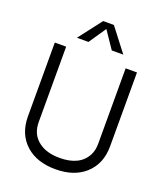

<svg xmlns="http://www.w3.org/2000/svg" viewBox="-161 -999 949 1113"><g transform="rotate(20 313.5 -442.0)"><path d="M567 -225Q567 -115 495 -51Q427 9 314 9Q200 9 132 -51Q60 -115 60 -225V-680H130V-215Q130 -138 186 -97Q234 -61 314 -61Q439 -61 482 -145Q497 -174 497 -215V-680H567ZM314 -856 242 -750H171L281 -893H347L457 -750H386Z"/></g></svg>

Font: Puffins on Iceburgs
Style: Regular
Weight: 400
Version: Version 1.0